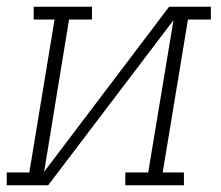

<svg xmlns="http://www.w3.org/2000/svg" viewBox="-35 -550 655 570"><path d="M-15 0V-38H52L127 -492H65V-530H238V-492H170L96 -40L467 -530H591V-492H523L448 -38H511V0H337V-38H405L480 -490L108 0Z"/></svg>

Font: Iosevka Curly Slab XLtExObl
Style: Regular
Weight: 200
Width: 7
Italic angle: -9°
Monospace: yes
Designer: Belleve Invis
Foundry: Belleve Invis
Version: Version 11.0.0; ttfautohint (v1.8.3)